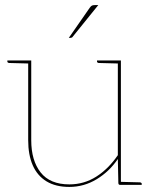

<svg xmlns="http://www.w3.org/2000/svg" viewBox="-20 -728 600 756"><path d="M253 8Q199 8 163 -14Q127 -36 109 -77Q91 -118 91 -176V-490H103V-176Q103 -96 140 -49Q177 -2 253 -2Q311 -2 359 -32.5Q407 -63 444 -117V-490H456V0H453Q446 0 446 -8L444 -102Q411 -53 361 -22.5Q311 8 253 8ZM453 0 454 -12 531 -10Q533 -10 535.5 -8.5Q538 -7 538 -5V0ZM94 -490 93 -478 16 -480Q14 -480 11.5 -481.5Q9 -483 9 -485V-490ZM447 -490 446 -478 369 -480Q367 -480 364.5 -481.5Q362 -483 362 -485V-490ZM251 -579 333 -697Q338 -704 342 -706Q346 -708 354 -708H367L266 -583Q265 -581 262.5 -580Q260 -579 258 -579Z"/></svg>

Font: Aleo Thin
Style: Regular
Weight: 250
Designer: Alessio Laiso
Foundry: Alessio Laiso
Version: Version 2.001;gftools[0.9.29]